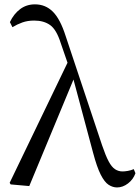

<svg xmlns="http://www.w3.org/2000/svg" viewBox="-20 -825 627 860"><path d="M27.7 1 23.3 -6.2 289.2 -558.1 316.4 -486.1 111.1 8.4ZM504.2 14.6Q484.9 14.6 466.5 2.7Q448.1 -9.3 431.1 -42.8Q414 -76.4 396.9 -141L305.2 -483.6L302.4 -486.2L252 -632.1Q233.2 -692 204.9 -712.4Q176.5 -732.9 133 -732.9Q103.6 -732.9 80 -724.4Q56.5 -716 35.8 -703.2L24.3 -725.9Q41.7 -762.8 70.1 -784.1Q98.4 -805.5 136.6 -805.5Q183.9 -805.5 216.9 -772.5Q249.8 -739.6 273.9 -664.1L437 -175Q453 -127.8 466.6 -102.3Q480.2 -76.9 495.4 -67Q510.6 -57.1 528.9 -57.1Q538.5 -57.1 552.6 -59.5Q566.7 -61.9 579.1 -67.4L586.7 -49.1Q577 -21.5 553.5 -3.4Q530 14.6 504.2 14.6Z"/></svg>

Font: Noto Serif SC ExtraLight
Style: Regular
Weight: 200
Designer: Ryoko NISHIZUKA 西塚涼子 (kana & ideographs); Frank Grießhammer (Latin, Greek & Cyrillic); Wenlong ZHANG 张文龙 (bopomofo); San
Foundry: Adobe
Version: Version 2.002-H1;hotconv 1.1.0;makeotfexe 2.6.0